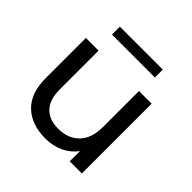

<svg xmlns="http://www.w3.org/2000/svg" viewBox="-180 -863 1031 1031"><g transform="rotate(45 335.0 -348.0)"><path d="M576 -530V0H484V-78Q455 -38 408 -16Q361 6 305 6Q199 6 138 -52.5Q77 -111 77 -225V-530H173V-236Q173 -159 210 -119.5Q247 -80 316 -80Q392 -80 436 -126Q480 -172 480 -256V-530ZM163 -702H489V-642H163Z"/></g></svg>

Font: Montserrat Alternates Medium
Style: Regular
Weight: 500
Designer: Julieta Ulanovsky
Foundry: Julieta Ulanovsky
Version: Version 7.200